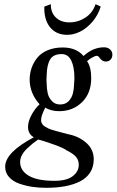

<svg xmlns="http://www.w3.org/2000/svg" viewBox="-20 -668 562 926"><path d="M338.9 -291Q338.9 -344.7 323.7 -376Q308.6 -407.2 277.8 -407.2Q237.3 -407.2 221.7 -381.1Q206.1 -355 205.1 -305.2Q204.1 -298.3 204.1 -282.2Q204.1 -270 205.1 -263.2Q205.6 -237.3 210.4 -217Q215.3 -196.8 230.5 -180.4Q245.6 -164.1 270 -164.1Q295.4 -164.1 310.8 -179.9Q326.2 -195.8 331.5 -217.5Q336.9 -239.3 337.9 -270Q338.9 -276.9 338.9 -291ZM164.1 4.9Q148.4 15.6 138.7 23.4Q128.9 31.2 112.1 46.9Q95.2 62.5 86.2 79.3Q77.1 96.2 77.1 112.8Q77.1 155.3 118.9 179.7Q160.6 204.1 242.2 204.1Q302.2 204.1 331.1 181.4Q359.9 158.7 359.9 127Q359.9 104 346.4 88.4Q333 72.8 299.8 56.2Q287.1 45.9 237.8 28.3Q188.5 10.7 164.1 4.9ZM419.9 -291Q419.9 -218.8 375.7 -175.3Q331.5 -131.8 265.1 -131.8Q226.6 -131.8 198.2 -148.9Q177.2 -107.9 178.2 -87.9Q178.2 -82 179.2 -80.1Q181.2 -73.2 185.5 -67.4Q189.9 -61.5 197.8 -56.9Q205.6 -52.2 213.1 -48.6Q220.7 -44.9 233.9 -41Q247.1 -37.1 256.8 -34.4Q266.6 -31.7 283.7 -27.3Q300.8 -22.9 312 -20Q361.8 -9.8 397 21.7Q432.1 53.2 432.1 100.1Q432.1 136.2 415.3 163.1Q398.4 189.9 367.4 206.1Q336.4 222.2 295.2 230Q253.9 237.8 202.1 237.8Q168 237.8 136.2 233.2Q104.5 228.5 73.5 217.8Q42.5 207 23.7 186Q4.9 165 4.9 136.2Q4.9 67.4 143.1 -5.9Q115.2 -21.5 115.2 -56.2Q115.2 -82.5 132.1 -113.8Q148.9 -145 170.9 -165Q123 -218.3 123 -285.2Q123.5 -315.9 133.3 -342.8Q143.1 -369.6 161.6 -391.6Q180.2 -413.6 211.4 -426.3Q242.7 -439 282.2 -439Q348.1 -439 382.8 -397.9Q428.7 -439.9 481.9 -439.9Q499.5 -439.9 510.7 -429.7Q522 -419.4 522 -404.8Q522 -389.6 513.2 -380.4Q504.4 -371.1 490.2 -371.1Q473.6 -371.1 460.9 -388.2Q454.6 -398.9 445.8 -398.9Q439.9 -398.9 425.3 -390.9Q410.6 -382.8 399.9 -373Q419.9 -344.7 419.9 -291ZM193.8 -636.2 225.1 -647.9Q224.6 -607.9 249 -584Q273.4 -560.1 314.9 -560.1Q356 -560.1 391.4 -582.8Q426.8 -605.5 440.9 -647.9L465.8 -636.2Q452.6 -593.8 424.8 -562Q397 -530.3 365.7 -515.1Q334.5 -500 304.2 -500Q251 -500 221.4 -536.6Q191.9 -573.2 193.8 -636.2Z"/></svg>

Font: Common Serif News
Style: Italic
Weight: 450
Italic angle: -12°
Designer: Philipp H. Poll, Khaled Hosny
Foundry: Stefan Peev, Context Ltd.
Version: Version 1.026